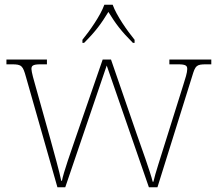

<svg xmlns="http://www.w3.org/2000/svg" viewBox="-20 -786 910 806"><path d="M326 -619V-606H333C383 -656 405 -687 435 -736C465 -687 488 -656 538 -606H545V-619C514 -657 469 -721 453 -766H418C402 -721 357 -657 326 -619ZM89 -463 221 0H254L428 -511L605 0H641L787 -467C800 -510 804 -516 845 -516H867V-536H691V-516H728C762 -516 766 -509 766 -496C766 -481 758 -456 749 -428L679 -205C654 -124 631 -56 624 -23H621C612 -61 571 -175 554 -223L446 -536H411L297 -206C280 -157 246 -60 240 -27H237C231 -60 205 -152 192 -200L129 -425C123 -445 112 -485 112 -496C112 -509 116 -516 150 -516H177V-536H7V-516H30C71 -516 76 -510 89 -463Z"/></svg>

Font: Noto Serif Gurmukhi Thin
Style: Regular
Weight: 100
Designer: Vaibhav Singh and the Monotype Design Team
Foundry: Monotype Imaging Inc.
Version: Version 2.004